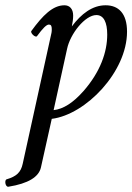

<svg xmlns="http://www.w3.org/2000/svg" viewBox="-76 -436 501 727"><path d="M-44 271C31 259 71 234 79 198L120 14C249 -2 405 -164 405 -316C405 -386 372 -416 324 -416C274 -416 232 -384 196 -336C199 -351 201 -364 201 -377C201 -402 188 -416 168 -416C124 -416 86 -378 43 -319C37 -312 58 -292 64 -299C86 -329 100 -343 109 -343C117 -343 120 -338 120 -326C120 -321 120 -317 119 -312L10 184C3 217 -14 232 -51 243C-60 246 -56 273 -44 271ZM127 -19 178 -251C190 -308 246 -379 289 -379C317 -379 330 -351 330 -305C330 -239 304 -164 240 -91C201 -47 164 -23 127 -19Z"/></svg>

Font: Junicode Two Beta SemiCondensed Medium
Style: Italic
Weight: 500
Width: 4
Italic angle: -10°
Version: Version 1.063